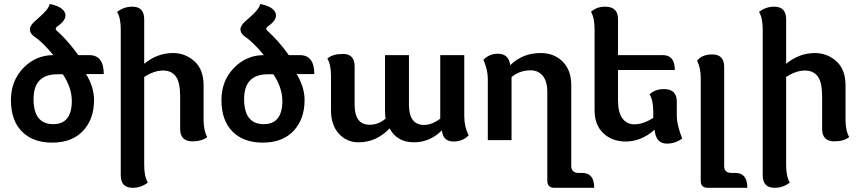

<svg xmlns="http://www.w3.org/2000/svg" viewBox="-20 -689 4231 944"><path d="M241.7 -78.6Q333 -78.6 333 -192.4Q333 -257.8 289.1 -323.7H261.2Q145 -323.7 145 -201.7Q145 -78.6 241.7 -78.6ZM236.8 12.2Q141.1 12.2 87.4 -42.7Q33.7 -97.7 33.7 -196.3Q33.7 -292 95 -355Q156.2 -418 242.2 -418Q188.5 -483.4 148.9 -508.8Q127 -524.9 127 -544.4Q127 -564 153.8 -586.9Q194.3 -621.6 210.4 -642.1Q220.7 -655.3 224.6 -669.4Q265.1 -661.1 283.4 -646.2Q301.8 -631.3 301.8 -613.8Q301.8 -586.9 263.7 -560.5Q253.9 -553.7 253.9 -548.3Q253.9 -543 258.8 -538.6Q314.5 -488.8 364.7 -418H418.9Q490.2 -418 490.2 -324.7H403.3Q442.4 -260.3 442.4 -197.3Q442.4 -103 388.2 -45.4Q334 12.2 236.8 12.2Z M573.7 -545.4Q573.7 -570.3 569.6 -592.3Q565.4 -614.3 555.7 -630.4Q588.9 -656.2 630.4 -656.2Q689 -656.2 689 -594.7V-375.5Q753.4 -428.2 830.6 -428.2Q890.6 -428.2 935.8 -387.9Q981 -347.7 981 -269V-100.1Q981 -75.2 985.4 -53.2Q989.7 -31.2 999 -15.1Q972.7 5.9 925.8 5.9Q865.7 5.9 865.7 -55.7V-216.3Q865.7 -284.7 844.2 -313.5Q822.8 -342.3 781.2 -342.3Q737.8 -342.3 689 -310.5V123.5Q689 148.4 693.1 170.4Q697.3 192.4 707 208.5Q673.8 234.4 632.3 234.4Q573.7 234.4 573.7 172.9Z M1276.9 -78.6Q1368.2 -78.6 1368.2 -192.4Q1368.2 -257.8 1324.2 -323.7H1296.4Q1180.2 -323.7 1180.2 -201.7Q1180.2 -78.6 1276.9 -78.6ZM1272 12.2Q1176.3 12.2 1122.6 -42.7Q1068.8 -97.7 1068.8 -196.3Q1068.8 -292 1130.1 -355Q1191.4 -418 1277.3 -418Q1223.6 -483.4 1184.1 -508.8Q1162.1 -524.9 1162.1 -544.4Q1162.1 -564 1189 -586.9Q1229.5 -621.6 1245.6 -642.1Q1255.9 -655.3 1259.8 -669.4Q1300.3 -661.1 1318.6 -646.2Q1336.9 -631.3 1336.9 -613.8Q1336.9 -586.9 1298.8 -560.5Q1289.1 -553.7 1289.1 -548.3Q1289.1 -543 1293.9 -538.6Q1349.6 -488.8 1399.9 -418H1454.1Q1525.4 -418 1525.4 -324.7H1438.5Q1477.5 -260.3 1477.5 -197.3Q1477.5 -103 1423.3 -45.4Q1369.1 12.2 1272 12.2Z M2152.8 -46.9H2151.4Q2093.3 10.7 2014.6 10.7Q1932.6 10.7 1895.5 -57.6Q1830.6 10.7 1742.7 10.7Q1684.6 10.7 1646 -31.7Q1607.4 -74.2 1607.4 -147V-316.4Q1607.4 -341.3 1603.3 -363.3Q1599.1 -385.3 1589.4 -401.4Q1615.7 -423.8 1666.5 -423.8Q1723.6 -423.8 1723.6 -362.3V-173.8Q1723.6 -124 1742.2 -99.9Q1760.7 -75.7 1797.4 -75.7Q1841.3 -75.7 1876 -106Q1873 -122.6 1873 -142.1V-418H1990.7V-173.8Q1990.7 -124 2009.5 -99.4Q2028.3 -74.7 2064 -74.7Q2103.5 -74.7 2144.5 -105.5V-418H2262.7V-115.7Q2262.7 -66.9 2284.2 -23.4Q2254.4 6.8 2209.5 6.8Q2158.7 6.8 2152.8 -46.9Z M2901.4 234.4H2706.1Q2670.9 234.4 2670.9 198.7V-235.8Q2670.9 -289.6 2648.4 -316.4Q2626 -343.3 2588.9 -343.3Q2535.2 -343.3 2495.1 -310.1V0H2378.4V-302.2Q2378.4 -346.2 2356.9 -394.5Q2385.3 -424.8 2427.2 -424.8Q2481.4 -424.8 2488.3 -369.6H2489.7Q2550.3 -428.2 2638.2 -428.2Q2704.6 -428.2 2746.6 -386Q2788.6 -343.8 2788.6 -271V125.5Q2788.6 161.1 2824.2 161.1H2842.8Q2901.4 161.1 2901.4 234.4Z M3018.6 -344.7V-194.8Q3018.6 -135.7 3040.5 -106.7Q3062.5 -77.6 3099.1 -77.6Q3141.6 -77.6 3191.9 -109.4V-140.1Q3191.9 -165 3187.7 -187Q3183.6 -209 3173.8 -225.1Q3200.7 -251 3244.6 -251Q3307.6 -251 3307.6 -189.5V-120.1Q3307.6 -76.2 3334 -7.8Q3299.8 17.1 3258.8 17.1Q3204.6 17.1 3198.2 -51.3Q3133.3 6.8 3056.2 6.8Q2989.7 6.8 2946.5 -33.9Q2903.3 -74.7 2903.3 -147V-545.4Q2903.3 -570.3 2899.4 -592.3Q2895.5 -614.3 2885.7 -630.4Q2912.6 -656.2 2955.6 -656.2Q3018.6 -656.2 3018.6 -594.7V-418H3239.3Q3297.9 -418 3297.9 -344.7Z M3575.2 161.1H3595.7Q3654.3 161.1 3654.3 234.4H3459.5Q3425.3 234.4 3425.3 200.2V-305.7Q3425.3 -355 3407.2 -390.6Q3431.6 -421.4 3481.9 -421.4Q3540.5 -421.4 3540.5 -359.9V126.5Q3540.5 161.1 3575.2 161.1Z M3730 -545.4Q3730 -570.3 3725.8 -592.3Q3721.7 -614.3 3711.9 -630.4Q3745.1 -656.2 3786.6 -656.2Q3845.2 -656.2 3845.2 -594.7V-375.5Q3909.7 -428.2 3986.8 -428.2Q4046.9 -428.2 4092 -387.9Q4137.2 -347.7 4137.2 -269V-100.1Q4137.2 -75.2 4141.6 -53.2Q4146 -31.2 4155.3 -15.1Q4128.9 5.9 4082 5.9Q4022 5.9 4022 -55.7V-216.3Q4022 -284.7 4000.5 -313.5Q3979 -342.3 3937.5 -342.3Q3894 -342.3 3845.2 -310.5V123.5Q3845.2 148.4 3849.4 170.4Q3853.5 192.4 3863.3 208.5Q3830.1 234.4 3788.6 234.4Q3730 234.4 3730 172.9Z"/></svg>

Font: ALMAS
Style: Bold
Weight: 700
Designer: ALMAS Font/ by Husham Jawad Kadhim, derived from the Bainsely font by/ Paul James MIller
Foundry: High-Logic / Made with FontCreator
Version: Version 1.411;September 19, 2021;FontCreator 14.0.0.2814 32-